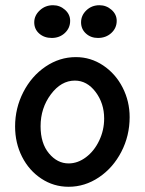

<svg xmlns="http://www.w3.org/2000/svg" viewBox="-20 -713 557 739"><path d="M179.2 -566.9Q150.4 -566.9 131.1 -583.7Q111.8 -600.6 111.8 -627Q111.8 -653.3 133.1 -673.1Q154.3 -692.9 184.1 -692.9Q210.4 -692.9 230.2 -675.3Q250 -657.7 250 -632.8Q250 -605 229.5 -585.9Q209 -566.9 179.2 -566.9ZM356.9 -566.9Q329.6 -566.9 310.8 -584Q292 -601.1 292 -627Q292 -653.8 312.5 -673.3Q333 -692.9 362.8 -692.9Q389.2 -692.9 409.2 -675.3Q429.2 -657.7 429.2 -632.8Q429.2 -605 408.4 -585.9Q387.7 -566.9 356.9 -566.9ZM244.1 5.9Q186.5 5.9 139.2 -25.4Q91.8 -56.6 64.9 -109.6Q38.1 -162.6 38.1 -226.1Q38.1 -296.9 69.8 -358.6Q101.6 -420.4 155.5 -456.8Q209.5 -493.2 272 -493.2Q329.1 -493.2 377 -461.2Q424.8 -429.2 451.9 -376.2Q479 -323.2 479 -262.2Q479 -190.4 447 -128.7Q415 -66.9 360.8 -30.5Q306.6 5.9 244.1 5.9ZM244.1 -84Q279.3 -84 311 -107.9Q342.8 -131.8 361.8 -171.9Q380.9 -211.9 380.9 -256.8Q380.9 -315.4 347.9 -359.1Q314.9 -402.8 268.1 -402.8Q215.3 -402.8 175.8 -349.9Q136.2 -296.9 136.2 -227.1Q136.2 -161.1 168.5 -122.6Q200.7 -84 244.1 -84Z"/></svg>

Font: Comic Neue
Style: Bold
Weight: 700
Designer: Craig Rozynski
Foundry: Craig Rozynski
Version: Version 2.003;hotconv 1.0.109;makeotfexe 2.5.65596